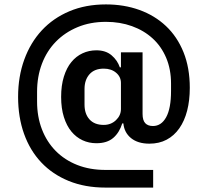

<svg xmlns="http://www.w3.org/2000/svg" viewBox="-20 -729 939 870"><path d="M674 121H458Q365 121 291.5 91Q218 61 167 7Q116 -47 89 -122.5Q62 -198 62 -290Q62 -382 90 -459Q118 -536 169.5 -591.5Q221 -647 294.5 -678Q368 -709 460 -709Q542 -709 611.5 -684Q681 -659 732 -611Q783 -563 811.5 -492.5Q840 -422 840 -331Q840 -274 828 -227.5Q816 -181 792.5 -147.5Q769 -114 735 -96Q701 -78 657 -78Q605 -78 574 -103Q543 -128 539 -170H534Q521 -128 493 -104Q465 -80 417 -80Q383 -80 354 -93.5Q325 -107 303.5 -133Q282 -159 269.5 -198.5Q257 -238 257 -290Q257 -342 269.5 -382Q282 -422 303.5 -448Q325 -474 354 -487.5Q383 -501 417 -501Q459 -501 485.5 -478.5Q512 -456 523 -424H528V-492H626V-213Q626 -184 638 -171Q650 -158 673 -158Q711 -158 733 -198Q755 -238 755 -317V-350Q755 -415 733 -467Q711 -519 671.5 -555Q632 -591 578 -610.5Q524 -630 460 -630Q389 -630 331.5 -606Q274 -582 233 -540Q192 -498 170 -440Q148 -382 148 -313V-269Q148 -200 170 -143Q192 -86 232.5 -45Q273 -4 330 18.5Q387 41 458 41H674ZM450 -163Q483 -163 505.5 -184.5Q528 -206 528 -235V-353Q528 -381 506 -399.5Q484 -418 450 -418Q408 -418 385.5 -392.5Q363 -367 363 -326V-255Q363 -213 385.5 -188Q408 -163 450 -163Z"/></svg>

Font: IBM Plex Sans SmBld
Style: Regular
Weight: 600
Designer: Mike Abbink, Paul van der Laan, Pieter van Rosmalen
Foundry: Bold Monday
Version: Version 3.005